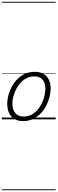

<svg xmlns="http://www.w3.org/2000/svg" viewBox="-20 -1303 628 2096"><path d="M231 19Q175 19 136.5 -4.5Q98 -28 78.5 -70.5Q59 -113 59 -168Q59 -223 78 -284Q97 -345 135 -398.5Q173 -452 229.5 -485.5Q286 -519 362 -519Q417 -519 455 -496.5Q493 -474 513 -433.5Q533 -393 533 -339Q533 -298 521.5 -249.5Q510 -201 486.5 -153.5Q463 -106 426.5 -67Q390 -28 341.5 -4.5Q293 19 231 19ZM237 -31Q296 -31 341 -61Q386 -91 415.5 -138Q445 -185 460 -237Q475 -289 475 -334Q475 -376 461.5 -406Q448 -436 421 -452.5Q394 -469 355 -469Q297 -469 252.5 -440Q208 -411 177.5 -364.5Q147 -318 131 -266.5Q115 -215 115 -171Q115 -128 129.5 -96.5Q144 -65 171 -48Q198 -31 237 -31ZM0 763H588V773H0ZM0 -20H588V0H0ZM0 -505H588V-500H0ZM0 -1283H588V-1273H0Z"/></svg>

Font: Playwrite NL Guides
Style: Regular
Weight: 400
Designer: Veronika Burian, José Scaglione
Foundry: TypeTogether
Version: Version 1.003